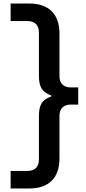

<svg xmlns="http://www.w3.org/2000/svg" viewBox="-20 -861 484 1085"><path d="M40 -841V-742H135C177 -742 200 -719 200 -677V-434C200 -375 214 -341 270 -321V-316C214 -297 200 -264 200 -203V40C200 82 177 105 135 105H40V204H146C256 204 316 144 316 35V-205C316 -246 337 -270 381 -270H422V-367H381C337 -367 316 -391 316 -432V-672C316 -781 256 -841 146 -841Z"/></svg>

Font: Be Vietnam Pro Medium
Style: Regular
Weight: 500
Designer: Lam Bao, Tony Le, Vietanh Nguyen
Foundry: Yellow Type Foundry
Version: Version 1.002